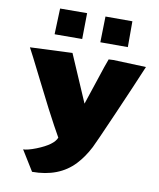

<svg xmlns="http://www.w3.org/2000/svg" viewBox="-113 -865 1058 1276"><g transform="rotate(10 416.5 -227.0)"><path d="M675.3 -602.5H489.7L493.7 -776.9H675.3ZM183.1 -602.1Q181.2 -602.1 181.2 -605.5L187.5 -776.9L369.6 -777.8L367.2 -603ZM324.7 70.3 283.7 -3.4Q242.7 -77.1 144.5 -272.9Q46.4 -468.8 34.7 -488.3L319.8 -500.5L457 -182.6Q466.3 -207.5 508.5 -337.4Q550.8 -467.3 564 -500Q581.5 -501.5 596.7 -501.5Q596.7 -501.5 816.9 -493.2Q765.6 -370.1 670.9 -153.3Q575.7 64.5 561.5 91.8Q524.9 163.1 477.1 213.9Q373.5 324.2 192.4 324.2L107.9 187.5Q137.2 187.5 194.8 165Q305.7 121.1 324.7 70.3Z"/></g></svg>

Font: Seymour One
Style: Book
Weight: 400
Designer: vernon adams
Foundry: vernon adams
Version: Version 1.000; ttfautohint (v0.93) -l 8 -r 50 -G 200 -x 0 -w